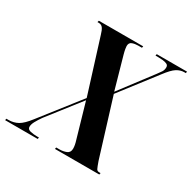

<svg xmlns="http://www.w3.org/2000/svg" viewBox="-192 -872 1032 1031"><g transform="rotate(30 324.0 -357.0)"><path d="M-34 0 -32 -10H-19Q13 -10 39 -24.5Q65 -39 98 -82L286 -322L182 -654Q175 -679 166 -691.5Q157 -704 140 -704H132L135 -714H410L408 -704H385Q365 -704 348.5 -698Q332 -692 332 -671Q332 -666 334 -653.5Q336 -641 341 -623L397 -425L547 -623Q558 -637 566 -649.5Q574 -662 574 -678Q574 -691 563 -696Q552 -701 537 -702.5Q522 -704 509 -704H492L494 -714H682L680 -704H671Q647 -704 624.5 -690Q602 -676 569 -632L401 -414L510 -61Q521 -30 526 -20Q531 -10 543 -10H552L550 0H275L277 -10H297Q321 -10 340 -18Q359 -26 359 -50Q359 -71 350 -99L289 -310L133 -110Q117 -87 107 -68.5Q97 -50 97 -35Q97 -19 117 -14.5Q137 -10 159 -10H170L168 0Z"/></g></svg>

Font: Noto Serif Display ExtraCondensed
Style: Bold Italic
Weight: 700
Width: 2
Italic angle: -12°
Designer: Monotype Design Team
Foundry: Monotype Imaging Inc.
Version: Version 2.009